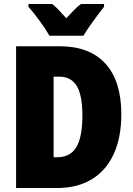

<svg xmlns="http://www.w3.org/2000/svg" viewBox="-20 -947 671 967"><path d="M268 0H61V-714H280Q432 -714 511.5 -626Q591 -538 591 -372Q591 -252 551.5 -168.5Q512 -85 439.5 -42.5Q367 0 268 0ZM278 -561H250V-155H267Q334 -155 364.5 -206Q395 -257 395 -365Q395 -467 366.5 -514Q338 -561 278 -561ZM504 -913Q431 -819 400 -767H229Q213 -796 180 -841.5Q147 -887 123 -913V-927H242Q262 -913 290 -881Q304 -865 314 -855Q320 -861 343.5 -886.5Q367 -912 388 -927H504Z"/></svg>

Font: Noto Sans Display Black Narrow
Style: Regular
Weight: 900
Width: 4
Designer: Monotype Design team
Foundry: Monotype Imaging Inc.
Version: Version 1.000